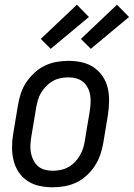

<svg xmlns="http://www.w3.org/2000/svg" viewBox="-20 -786 567 814"><path d="M203 8Q174 8 146.5 2Q119 -4 96.5 -19Q74 -34 59 -56.5Q44 -79 37.5 -106Q31 -133 31 -161.5Q31 -190 36 -219L56 -339Q60 -364 68 -389Q76 -414 91 -436.5Q106 -459 126 -477.5Q146 -496 170 -507.5Q194 -519 219.5 -523.5Q245 -528 270 -528Q299 -528 326.5 -522Q354 -516 376.5 -501Q399 -486 414.5 -463.5Q430 -441 436.5 -414Q443 -387 442.5 -358.5Q442 -330 438 -301L418 -181Q414 -156 405.5 -131Q397 -106 382.5 -83.5Q368 -61 348 -42.5Q328 -24 304 -12.5Q280 -1 254 3.5Q228 8 203 8ZM204 -62Q220 -62 237 -65.5Q254 -69 269.5 -77.5Q285 -86 297.5 -99Q310 -112 319 -127.5Q328 -143 333 -159.5Q338 -176 340 -192L360 -312Q363 -330 364 -347.5Q365 -365 362.5 -381.5Q360 -398 352.5 -413Q345 -428 332.5 -438.5Q320 -449 304 -453.5Q288 -458 270 -458Q254 -458 236.5 -454.5Q219 -451 204 -442.5Q189 -434 176 -421Q163 -408 154 -392.5Q145 -377 140.5 -360.5Q136 -344 133 -328L113 -208Q110 -190 109 -172.5Q108 -155 111 -138.5Q114 -122 121.5 -107Q129 -92 141 -81.5Q153 -71 169.5 -66.5Q186 -62 204 -62ZM365 -579 323 -621 476 -766 527 -714ZM195 -579 153 -621 306 -766 357 -714Z"/></svg>

Font: Iosevka Fixed
Style: Italic
Weight: 400
Italic angle: -9°
Monospace: yes
Designer: Belleve Invis
Foundry: Belleve Invis
Version: Version 33.2.4